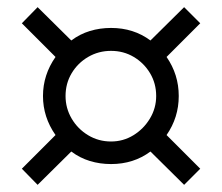

<svg xmlns="http://www.w3.org/2000/svg" viewBox="-20 -640 619 536"><path d="M479 -372Q479 -312 445 -263L539 -169L494 -124L400 -217Q353 -182 290 -182Q259 -182 231 -190.5Q203 -199 179 -217L85 -124L41 -169L135 -263Q100 -313 100 -372Q100 -431 135 -481L41 -575L85 -620L179 -527Q203 -545 231 -553.5Q259 -562 290 -562Q353 -562 400 -527L494 -620L539 -575L445 -481Q479 -432 479 -372ZM163 -372Q163 -338 180 -309Q197 -280 226 -262.5Q255 -245 290 -245Q324 -245 352.5 -262.5Q381 -280 398.5 -309Q416 -338 416 -372Q416 -407 399 -435.5Q382 -464 353.5 -481Q325 -498 290 -498Q255 -498 226 -481Q197 -464 180 -435.5Q163 -407 163 -372Z"/></svg>

Font: Aubrey
Style: Regular
Weight: 400
Designer: Gayaneh Bagdasaryan
Foundry: Cyreal.org
Version: Version 1.102; ttfautohint (v1.8.3)